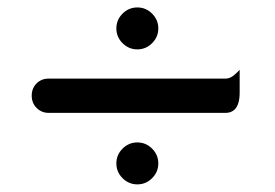

<svg xmlns="http://www.w3.org/2000/svg" viewBox="-20 -580 735 514"><path d="M308.1 -103Q291.5 -119.6 291.5 -142.6Q291.5 -165.5 308.1 -182.1Q324.7 -198.7 347.7 -198.7Q370.6 -198.7 387.2 -182.1Q403.8 -165.5 403.8 -142.6Q403.8 -119.6 387.2 -103Q370.6 -86.4 347.7 -86.4Q324.7 -86.4 308.1 -103ZM64.9 -323.7Q64.9 -343.8 77.9 -356.7Q90.8 -369.6 110.4 -369.6H584Q598.1 -369.6 612.3 -383.8L621.6 -393.1V-332Q621.6 -300.3 608.4 -287.1Q599.1 -277.8 584 -277.8H110.4Q91.3 -277.8 78.1 -291Q64.9 -304.2 64.9 -323.7ZM308.1 -464.4Q291.5 -481 291.5 -503.9Q291.5 -526.9 308.1 -543.5Q324.7 -560.1 347.7 -560.1Q370.6 -560.1 387.2 -543.5Q403.8 -526.9 403.8 -503.9Q403.8 -481 387.2 -464.4Q370.6 -447.8 347.7 -447.8Q324.7 -447.8 308.1 -464.4Z"/></svg>

Font: YuPearl-Medium
Style: Medium
Weight: 500
Designer: Max Yao
Foundry: Max-Everyday
Version: Version 1.011; ttfautohint (v1.8.3)